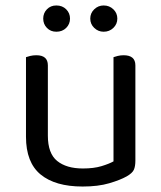

<svg xmlns="http://www.w3.org/2000/svg" viewBox="-20 -669 590 702"><path d="M75 -460Q80 -462 90.5 -464.5Q101 -467 113 -467Q155 -467 155 -430V-173Q155 -108 189 -80.5Q223 -53 283 -53Q323 -53 351 -61.5Q379 -70 395 -79V-460Q400 -462 410.5 -464.5Q421 -467 432 -467Q475 -467 475 -430V-82Q475 -61 469.5 -48.5Q464 -36 443 -24Q420 -11 379.5 1Q339 13 282 13Q182 13 128.5 -31Q75 -75 75 -169ZM236 -601Q236 -581 222 -567Q208 -553 186 -553Q165 -553 151.5 -567Q138 -581 138 -601Q138 -621 151.5 -635Q165 -649 186 -649Q208 -649 222 -635Q236 -621 236 -601ZM409 -601Q409 -581 394.5 -567Q380 -553 359 -553Q339 -553 324.5 -567Q310 -581 310 -601Q310 -621 324.5 -635Q339 -649 359 -649Q380 -649 394.5 -635Q409 -621 409 -601Z"/></svg>

Font: Baloo Bhai 2
Style: Regular
Weight: 400
Designer: Supriya Tembe, Noopur Datye and Ek Type
Foundry: Ek Type
Version: Version 1.640;PS 1.000;hotconv 16.6.51;makeotf.lib2.5.65220;